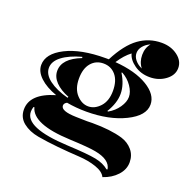

<svg xmlns="http://www.w3.org/2000/svg" viewBox="-186 -1013 1442 1474"><g transform="rotate(20 535.0 -275.5)"><path d="M552 -76 594 -77Q744 -77 842 -48Q897 -31 932 10Q967 51 967 109.5Q967 168 923 216Q879 264 809 287Q791 248 727.5 226Q664 204 582.5 199.5Q501 195 409 186Q317 177 241 163.5Q165 150 115 110Q65 70 65 4Q65 -125 260 -183Q173 -214 123 -261Q73 -308 73 -362Q73 -455 196 -517.5Q319 -580 520 -580H546Q617 -718 700 -778Q783 -838 886 -838Q962 -838 1016 -797.5Q1070 -757 1070 -698.5Q1070 -640 1015 -599Q960 -558 887 -558Q814 -558 760.5 -596Q707 -634 695 -682Q645 -645 601 -577Q768 -564 867 -504Q966 -444 966 -362Q966 -271 835.5 -207Q705 -143 520 -143Q437 -143 359 -157Q336 -145 336 -126Q336 -81 462 -78Q503 -76 552 -76ZM620.5 -490.5Q582 -536 520 -536Q458 -536 419.5 -490.5Q381 -445 381 -362.5Q381 -280 424 -233Q467 -186 520 -186Q573 -186 616 -233Q659 -280 659 -362.5Q659 -445 620.5 -490.5ZM121 2Q121 133 473 150Q643 158 710 171.5Q777 185 818 220L826 218Q814 142 689 119Q633 108 475 101Q167 88 135 -39L128 -38Q121 -18 121 2ZM204 -362Q204 -462 351 -519L348 -528Q249 -501 192.5 -458Q136 -415 136 -361.5Q136 -308 193 -264.5Q250 -221 349 -194L353 -203Q283 -230 243.5 -271Q204 -312 204 -362ZM671 -203 678 -201Q728 -229 759 -274.5Q790 -320 790 -360.5Q790 -401 759.5 -446Q729 -491 679 -519L672 -517Q722 -436 722 -361Q722 -286 671 -203ZM808 -600Q775 -642 775 -700Q775 -758 808 -797Q773 -782 751 -755.5Q729 -729 729 -698.5Q729 -668 751 -641.5Q773 -615 808 -600Z"/></g></svg>

Font: Diplomata
Style: Regular
Weight: 400
Width: 7
Designer: Eduardo Rodriguez Tunni
Foundry: Eduardo Rodriguez Tunni
Version: Version 1.001